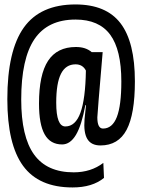

<svg xmlns="http://www.w3.org/2000/svg" viewBox="-20 -718 640 864"><path d="M306.5 125.5Q155 125.5 84 28.5Q13 -68.5 13 -271.5Q13 -490 87.2 -594Q161.5 -698 319.5 -698Q457.5 -698 522.2 -613.5Q587 -529 587 -352Q587 -204.5 549.8 -134Q512.5 -63.5 432 -63.5Q390.5 -63.5 373 -92.5Q355.5 -121.5 360.5 -182Q361.5 -191 363 -206.2Q364.5 -221.5 367 -244.5H364Q347.5 -154.5 321.8 -111.2Q296 -68 259.5 -68Q206.5 -68 181 -113.2Q155.5 -158.5 155.5 -252Q155.5 -382 196.2 -444.2Q237 -506.5 321.5 -506.5Q344 -506.5 361.5 -500.8Q379 -495 392.5 -483.5H442Q429.5 -339 423.8 -267.2Q418 -195.5 418 -190Q418 -139.5 443.5 -139.5Q485.5 -139.5 505.8 -191.5Q526 -243.5 526 -351.5Q526 -494 475.8 -562Q425.5 -630 320 -630Q195 -630 135.2 -542Q75.5 -454 75.5 -270Q75.5 -103 133.2 -22.8Q191 57.5 311.5 57.5Q389.5 57.5 445 15L448 82.5Q395.5 125.5 306.5 125.5ZM274 -149Q319.5 -149 342 -210.8Q364.5 -272.5 366.5 -400.5Q352 -428.5 320 -428.5Q276 -428.5 254.5 -386.2Q233 -344 233 -256Q233 -149 274 -149Z"/></svg>

Font: Spline Sans Mono
Style: Regular
Weight: 400
Monospace: yes
Designer: Eben Sorkin, Mirko Velimirovic
Foundry: Sorkin Type
Version: Version 1.004